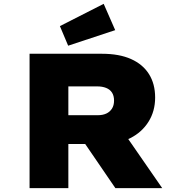

<svg xmlns="http://www.w3.org/2000/svg" viewBox="-20 -980 949 1000"><path d="M134 0V-700H511Q601 -700 662.5 -672.5Q724 -645 756 -594Q788 -543 788 -472Q788 -401 753.5 -346Q719 -291 658.5 -260.5Q598 -230 520 -230H336V0ZM581 0 365 -316 589 -341 825 0ZM336 -380H490Q515 -380 533.5 -388.5Q552 -397 563 -414Q574 -431 574 -456Q574 -481 563.5 -497.5Q553 -514 533 -522Q513 -530 487 -530H336ZM335 -742 292 -844 520 -960 580 -823Z"/></svg>

Font: Lexend Mega Black
Style: Regular
Weight: 900
Version: Version 1.007